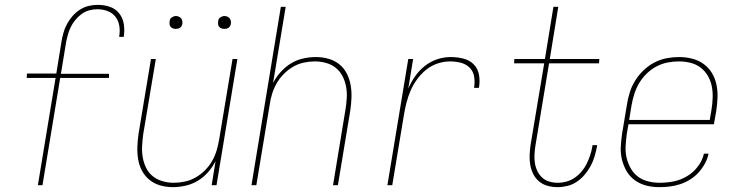

<svg xmlns="http://www.w3.org/2000/svg" viewBox="-20 -763 3040 791"><path d="M136 0 209 -442H90L91 -460H212L233 -590Q236 -608 241 -626.5Q246 -645 255.5 -663Q265 -681 278.5 -696.5Q292 -712 309 -723Q326 -734 345 -738.5Q364 -743 383 -743Q409 -743 432.5 -735Q456 -727 471 -708Q486 -689 490 -664Q494 -639 490 -613V-611H471V-613Q475 -635 471.5 -656.5Q468 -678 455.5 -694Q443 -710 423 -717.5Q403 -725 381 -725Q365 -725 348 -720.5Q331 -716 316.5 -705.5Q302 -695 290.5 -681Q279 -667 271.5 -651.5Q264 -636 259.5 -619.5Q255 -603 252 -587L231 -459H429V-442H228L155 0Z M692 8Q665 8 640.5 1Q616 -6 596.5 -21.5Q577 -37 565 -59.5Q553 -82 549 -107.5Q545 -133 546 -159.5Q547 -186 551 -213L602 -520H622L570 -210Q567 -186 565.5 -162Q564 -138 568 -115Q572 -92 582 -71.5Q592 -51 609.5 -37Q627 -23 649.5 -16.5Q672 -10 696 -10Q718 -10 741.5 -15Q765 -20 786 -32Q807 -44 824.5 -61.5Q842 -79 854 -100Q866 -121 872.5 -143.5Q879 -166 883 -189L938 -520H958L872 0H852L868 -99Q856 -75 837 -53.5Q818 -32 794.5 -18Q771 -4 744.5 2Q718 8 692 8ZM904 -644Q898 -644 892.5 -646Q887 -648 883 -652.5Q879 -657 878.5 -663.5Q878 -670 879 -676Q879 -681 881.5 -685Q884 -689 888 -691.5Q892 -694 896 -695.5Q900 -697 905 -697Q911 -697 916.5 -694.5Q922 -692 926 -687.5Q930 -683 931 -676.5Q932 -670 931 -664Q930 -659 927.5 -655Q925 -651 921.5 -648.5Q918 -646 913.5 -645Q909 -644 904 -644ZM704 -644Q698 -644 692.5 -646Q687 -648 683 -652.5Q679 -657 678.5 -663.5Q678 -670 679 -676Q679 -681 681.5 -685Q684 -689 688 -691.5Q692 -694 696 -695.5Q700 -697 705 -697Q711 -697 716.5 -694.5Q722 -692 726 -687.5Q730 -683 731 -676.5Q732 -670 731 -664Q730 -659 727.5 -655Q725 -651 721.5 -648.5Q718 -646 713.5 -645Q709 -644 704 -644Z M1016 0 1137 -735H1157L1105 -421Q1117 -445 1136.5 -466.5Q1156 -488 1179 -502Q1202 -516 1228.5 -522Q1255 -528 1281 -528Q1308 -528 1333 -521Q1358 -514 1377.5 -498.5Q1397 -483 1408.5 -460.5Q1420 -438 1424.5 -412.5Q1429 -387 1428 -360.5Q1427 -334 1423 -307L1372 0H1352L1403 -310Q1407 -334 1408.5 -358Q1410 -382 1406 -405Q1402 -428 1391.5 -448.5Q1381 -469 1364 -483Q1347 -497 1324 -503.5Q1301 -510 1277 -510Q1255 -510 1231.5 -505Q1208 -500 1187.5 -488Q1167 -476 1149.5 -458.5Q1132 -441 1120 -420Q1108 -399 1101 -376.5Q1094 -354 1091 -331L1036 0Z M1576 0 1662 -520H1682L1662 -398Q1673 -424 1690 -448.5Q1707 -473 1730.5 -491.5Q1754 -510 1781.5 -519Q1809 -528 1837 -528Q1864 -528 1889.5 -521.5Q1915 -515 1932 -497.5Q1949 -480 1953.5 -454Q1958 -428 1953 -401H1933Q1937 -424 1933.5 -446.5Q1930 -469 1915 -484Q1900 -499 1878.5 -504.5Q1857 -510 1834 -510Q1809 -510 1783 -501.5Q1757 -493 1736 -476Q1715 -459 1698.5 -436.5Q1682 -414 1671.5 -389.5Q1661 -365 1654.5 -339.5Q1648 -314 1644 -289L1596 0Z M2277 8Q2256 8 2236 2.5Q2216 -3 2201 -15.5Q2186 -28 2177 -46Q2168 -64 2164.5 -84Q2161 -104 2162 -125Q2163 -146 2166 -167L2222 -502H2098L2099 -520H2225L2260 -735H2280L2245 -520H2449L2448 -502H2242L2186 -164Q2183 -146 2182 -127.5Q2181 -109 2183.5 -92Q2186 -75 2193.5 -59Q2201 -43 2213.5 -31.5Q2226 -20 2243 -15Q2260 -10 2278 -10Q2296 -10 2314 -15Q2332 -20 2348 -31Q2364 -42 2376.5 -57Q2389 -72 2397 -88.5Q2405 -105 2411 -122.5Q2417 -140 2420 -158L2421 -165H2440L2439 -157Q2435 -137 2429 -117Q2423 -97 2413 -78.5Q2403 -60 2388.5 -43Q2374 -26 2356 -14Q2338 -2 2317.5 3Q2297 8 2277 8Z M2696 8Q2668 8 2642.5 1.5Q2617 -5 2596 -20Q2575 -35 2562 -57Q2549 -79 2542.5 -105Q2536 -131 2537.5 -158.5Q2539 -186 2543 -213L2563 -333Q2567 -359 2575 -384Q2583 -409 2597.5 -432Q2612 -455 2632 -474Q2652 -493 2676 -505.5Q2700 -518 2726 -523Q2752 -528 2777 -528Q2805 -528 2831 -521.5Q2857 -515 2878 -500Q2899 -485 2912.5 -463Q2926 -441 2931.5 -415Q2937 -389 2936 -361.5Q2935 -334 2931 -307L2921 -251H2569L2562 -210Q2559 -186 2557.5 -161Q2556 -136 2561.5 -113Q2567 -90 2578.5 -69.5Q2590 -49 2608 -35.5Q2626 -22 2649.5 -16Q2673 -10 2697 -10Q2726 -10 2754.5 -15.5Q2783 -21 2809.5 -36.5Q2836 -52 2855 -77Q2874 -102 2880 -130H2899Q2895 -109 2884 -89Q2873 -69 2857.5 -52Q2842 -35 2822.5 -23Q2803 -11 2781.5 -4Q2760 3 2738.5 5.5Q2717 8 2696 8ZM2572 -269H2904L2911 -310Q2915 -334 2916 -359Q2917 -384 2912.5 -407Q2908 -430 2896.5 -450Q2885 -470 2867 -484Q2849 -498 2825.5 -504Q2802 -510 2777 -510Q2754 -510 2730.5 -505.5Q2707 -501 2685 -489.5Q2663 -478 2644.5 -460Q2626 -442 2613.5 -421Q2601 -400 2593.5 -376.5Q2586 -353 2582 -330Z"/></svg>

Font: Iosevka Thin Oblique
Style: Regular
Weight: 100
Italic angle: -9°
Monospace: yes
Designer: Belleve Invis
Foundry: Belleve Invis
Version: Version 32.5.0; ttfautohint (v1.8.4)